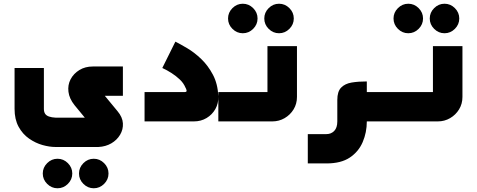

<svg xmlns="http://www.w3.org/2000/svg" viewBox="-20 -650 2554 1028"><path d="M288 358Q256 358 232.5 334.5Q209 311 209 279Q209 247 232.5 223.5Q256 200 288 200Q320 200 343.5 223.5Q367 247 367 279Q367 311 343.5 334.5Q320 358 288 358ZM482 358Q450 358 426.5 334.5Q403 311 403 279Q403 247 426.5 223.5Q450 200 482 200Q514 200 537.5 223.5Q561 247 561 279Q561 311 537.5 334.5Q514 358 482 358Z M277 137Q245 137 207.5 126.5Q170 116 135.5 92Q101 68 79.5 28.5Q58 -11 58 -67V-286H215V-67Q215 -51 221.5 -41Q228 -31 242.5 -26Q257 -21 278 -20H456Q452 -17 450 -14Q448 -11 444 -8L379 -87Q351 -122 346.5 -158.5Q342 -195 358 -225.5Q374 -256 405 -275Q436 -294 477 -294H638V-137H522Q524 -141 525 -145Q526 -149 528 -153L609 -55Q636 -23 638 10Q640 43 623 71.5Q606 100 576 117.5Q546 135 507 137Z M754 0V-157H968Q981 -157 979 -166Q977 -175 973 -181Q963 -205 943 -224Q923 -243 899 -258.5Q875 -274 849 -286L919 -427Q945 -414 983 -391.5Q1021 -369 1057.5 -334Q1094 -299 1120 -250Q1146 -201 1149 -134Q1150 -96 1133 -66Q1116 -36 1086 -18Q1056 0 1018 0Z M1280 -472Q1248 -472 1224.5 -495.5Q1201 -519 1201 -551Q1201 -583 1224.5 -606.5Q1248 -630 1280 -630Q1312 -630 1335.5 -606.5Q1359 -583 1359 -551Q1359 -519 1335.5 -495.5Q1312 -472 1280 -472ZM1474 -472Q1442 -472 1418.5 -495.5Q1395 -519 1395 -551Q1395 -583 1418.5 -606.5Q1442 -630 1474 -630Q1506 -630 1529.5 -606.5Q1553 -583 1553 -551Q1553 -519 1529.5 -495.5Q1506 -472 1474 -472Z M1149 0V-157H1431Q1426 -153 1421.5 -148Q1417 -143 1412 -139V-403H1570V-131Q1570 -94 1552 -64.5Q1534 -35 1504 -17.5Q1474 0 1438 0Z M1894 0V-157H2055V0ZM1628 225V68H1728Q1753 68 1769.5 51Q1786 34 1786 0V-115Q1786 -160 1806.5 -181Q1827 -202 1862.5 -208Q1898 -214 1944 -214V0Q1944 59 1922 110.5Q1900 162 1853 193.5Q1806 225 1728 225Z M2166 -472Q2134 -472 2110.5 -495.5Q2087 -519 2087 -551Q2087 -583 2110.5 -606.5Q2134 -630 2166 -630Q2198 -630 2221.5 -606.5Q2245 -583 2245 -551Q2245 -519 2221.5 -495.5Q2198 -472 2166 -472ZM2360 -472Q2328 -472 2304.5 -495.5Q2281 -519 2281 -551Q2281 -583 2304.5 -606.5Q2328 -630 2360 -630Q2392 -630 2415.5 -606.5Q2439 -583 2439 -551Q2439 -519 2415.5 -495.5Q2392 -472 2360 -472Z M2035 0V-157H2317Q2312 -153 2307.5 -148Q2303 -143 2298 -139V-403H2456V-131Q2456 -94 2438 -64.5Q2420 -35 2390 -17.5Q2360 0 2324 0Z"/></svg>

Font: Mada ExtraBold
Style: Regular
Weight: 800
Designer: Khaled Hosny
Version: Version 1.5